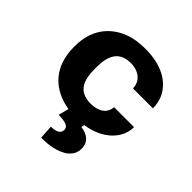

<svg xmlns="http://www.w3.org/2000/svg" viewBox="-200 -693 1074 1074"><g transform="rotate(45 337.5 -156.0)"><path d="M225 -257V-271C225 -353 247 -424 345 -424C410 -424 453 -386 453 -332H611C611 -363 605 -392 592 -418C554 -491 472 -538 348 -538C299 -538 256 -532 220 -518C117 -479 56 -393 56 -271V-257C56 -220 62 -184 74 -152C109 -57 199 10 349 10C427 10 492 -12 535 -44C576 -74 611 -122 611 -183H453C450 -133 409 -104 346 -104C246 -104 225 -174 225 -257ZM346 104C346 134 317 144 280 144L285 226C319 226 348 224 373 218C435 204 489 172 489 109C489 59 454 31 402 25L408 -3H282L264 66C308 69 346 71 346 104Z"/></g></svg>

Font: Asimov
Style: XWid
Weight: 500
Designer: Google
Version: Version 2.000980; 2014